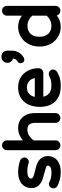

<svg xmlns="http://www.w3.org/2000/svg" viewBox="848 -1650 833 2568"><g transform="rotate(-90 1264.0 -366.5)"><path d="M28 -68Q28 -91 44.5 -109.5Q61 -128 87 -128Q94 -128 99.5 -127.5Q105 -127 113 -122Q138 -108 168.5 -101Q199 -94 241 -94Q289 -94 310.5 -107.5Q332 -121 332 -145Q332 -159 304 -168.5Q276 -178 238 -188Q204 -197 167.5 -207.5Q131 -218 101 -237Q71 -256 51.5 -286Q32 -316 32 -362Q32 -400 45.5 -432.5Q59 -465 86 -489Q113 -513 153 -526.5Q193 -540 247 -540Q290 -540 328.5 -532.5Q367 -525 399 -514Q419 -507 430 -490.5Q441 -474 441 -457Q441 -434 424 -415.5Q407 -397 381 -397Q371 -397 363 -400Q319 -417 254 -417Q208 -417 183.5 -403Q159 -389 159 -367Q159 -356 167 -348.5Q175 -341 188.5 -335.5Q202 -330 220.5 -325Q239 -320 259 -315Q294 -307 329.5 -296.5Q365 -286 394 -267Q423 -248 441.5 -217Q460 -186 460 -138Q460 -104 446.5 -73Q433 -42 406.5 -19.5Q380 3 340 16.5Q300 30 247 30Q189 30 142.5 17.5Q96 5 54 -18Q43 -26 35.5 -39Q28 -52 28 -68Z M604 -755Q631 -755 650.5 -736Q670 -717 670 -689V-476Q700 -502 741 -521Q782 -540 836 -540Q884 -540 921 -523Q958 -506 983.5 -476.5Q1009 -447 1022 -407.5Q1035 -368 1035 -324V-40Q1035 -13 1015.5 6Q996 25 969 25Q942 25 923 6Q904 -13 904 -40V-314Q904 -362 883 -389Q862 -416 814 -416Q766 -416 731.5 -391.5Q697 -367 670 -333V-40Q670 -13 650.5 6Q631 25 604 25Q577 25 558 6Q539 -13 539 -40V-689Q539 -717 558 -736Q577 -755 604 -755Z M1118 -255Q1118 -309 1133 -360.5Q1148 -412 1180 -452Q1212 -492 1261 -516Q1310 -540 1377 -540Q1440 -540 1488 -518Q1536 -496 1568.5 -458.5Q1601 -421 1618 -371.5Q1635 -322 1635 -268Q1635 -241 1617 -222Q1599 -203 1569 -203H1254Q1265 -152 1302 -123.5Q1339 -95 1405 -95Q1447 -95 1476 -102.5Q1505 -110 1531 -124Q1538 -128 1544 -129Q1550 -130 1558 -130Q1582 -130 1600 -113.5Q1618 -97 1618 -71Q1618 -53 1607 -39Q1596 -25 1582 -17Q1564 -7 1546 2Q1528 11 1506.5 17Q1485 23 1458.5 26.5Q1432 30 1397 30Q1263 30 1190.5 -43.5Q1118 -117 1118 -255ZM1503 -317Q1498 -346 1485 -366Q1472 -386 1454.5 -399Q1437 -412 1417 -417.5Q1397 -423 1377 -423Q1358 -423 1338 -417.5Q1318 -412 1300.5 -399Q1283 -386 1270 -366Q1257 -346 1252 -317Z M1727 -549Q1740 -557 1750 -569Q1760 -581 1765 -607Q1740 -614 1724 -634.5Q1708 -655 1708 -681V-687Q1708 -719 1730 -741Q1752 -763 1784 -763H1794Q1826 -763 1848 -741Q1870 -719 1870 -687V-628Q1870 -595 1862 -569Q1854 -543 1840.5 -523Q1827 -503 1811 -489Q1795 -475 1778 -465Q1774 -463 1766.5 -460Q1759 -457 1751 -457Q1729 -457 1715.5 -472Q1702 -487 1702 -507Q1702 -534 1727 -549Z M1925 -255Q1925 -324 1947.5 -377Q1970 -430 2007 -466Q2044 -502 2091 -521Q2138 -540 2187 -540Q2232 -540 2269 -527Q2306 -514 2338 -489V-689Q2338 -717 2357 -736Q2376 -755 2404 -755Q2431 -755 2450 -736Q2469 -717 2469 -689V-40Q2469 -13 2450 6Q2431 25 2404 25Q2381 25 2363.5 11.5Q2346 -2 2340 -23Q2308 3 2270.5 16.5Q2233 30 2187 30Q2138 30 2091 11Q2044 -8 2007 -44Q1970 -80 1947.5 -133Q1925 -186 1925 -255ZM2056 -255Q2056 -176 2096.5 -135.5Q2137 -95 2200 -95Q2243 -95 2277.5 -112Q2312 -129 2338 -158V-352Q2312 -381 2277.5 -398Q2243 -415 2200 -415Q2137 -415 2096.5 -374.5Q2056 -334 2056 -255Z"/></g></svg>

Font: Varela Round Precious
Style: Bold
Weight: 700
Version: Version 1.000